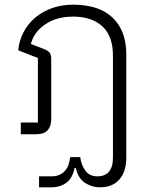

<svg xmlns="http://www.w3.org/2000/svg" viewBox="-20 -574 642 821"><path d="M147 180H200Q221 180 235.5 173Q250 166 259.5 154.5Q269 143 273.5 128.5Q278 114 280 98H323Q327 130 344.5 155Q362 180 397 180Q429 180 446 160Q463 140 463 99V-336Q463 -420 417.5 -461.5Q372 -503 293 -503Q222 -503 173.5 -470Q125 -437 112 -386L169 -364Q186 -357 192.5 -348.5Q199 -340 199 -323V-63Q199 -34 183.5 -17Q168 0 136 0H69V-50H142V-326L58 -359Q62 -401 81 -437Q100 -473 131 -499Q162 -525 203 -539.5Q244 -554 292 -554Q404 -554 462 -498Q520 -442 520 -342V99Q520 160 490.5 193.5Q461 227 407 227Q373 227 343.5 208Q314 189 304 144H299Q290 189 263 208Q236 227 199 227H147Z"/></svg>

Font: IBM Plex Sans Thai Light
Style: Regular
Weight: 300
Designer: Mike Abbink, Paul van der Laan, Pieter van Rosmalen, Ben Mitchell, Mark Frömberg
Foundry: Bold Monday
Version: Version 1.2